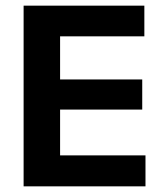

<svg xmlns="http://www.w3.org/2000/svg" viewBox="-20 -659 578 679"><path d="M192.5 0H63.5V-639H192.5ZM494.5 0H102V-109.5H494.5ZM483 -271.5H138.5V-378H483ZM490.5 -530.5H101.5V-639H490.5Z"/></svg>

Font: Anek Malayalam Medium SemiBold
Style: Regular
Weight: 600
Version: Version 1.003